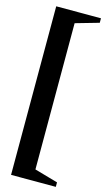

<svg xmlns="http://www.w3.org/2000/svg" viewBox="-141 -781 579 1032"><g transform="rotate(15 148.5 -265.0)"><path d="M36 204V-734H285V-709L124 -663L155 -715V185L124 133L285 179V204Z"/></g></svg>

Font: Platypi Light
Style: Bold
Weight: 700
Version: Version 1.200